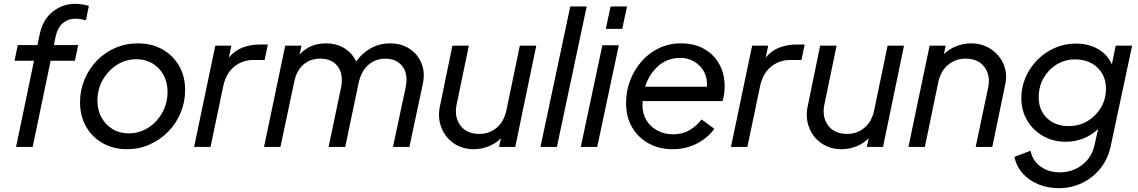

<svg xmlns="http://www.w3.org/2000/svg" viewBox="-20 -769 5956 1005"><path d="M64 0 158 -451H56L73 -533H176L187 -586Q204 -668 256.5 -708.5Q309 -749 373 -749Q391 -749 412.5 -745.5Q434 -742 445 -738L430 -663Q421 -665 406.5 -668Q392 -671 372 -671Q337 -671 309.5 -648.5Q282 -626 271 -577L262 -533H389L372 -451H245L151 0Z M645 12Q574 12 518.5 -19Q463 -50 431 -105.5Q399 -161 399 -234Q399 -297 422.5 -353Q446 -409 487 -451.5Q528 -494 583 -518Q638 -542 702 -542Q774 -542 829.5 -511Q885 -480 917 -425Q949 -370 949 -298Q949 -235 925.5 -178.5Q902 -122 860 -79.5Q818 -37 763 -12.5Q708 12 645 12ZM654 -71Q710 -71 756 -100.5Q802 -130 829.5 -179.5Q857 -229 857 -289Q857 -338 836 -376.5Q815 -415 778 -437Q741 -459 694 -459Q638 -459 592 -429.5Q546 -400 518 -351Q490 -302 490 -242Q490 -192 511.5 -153.5Q533 -115 569.5 -93Q606 -71 654 -71Z M996 0 1107 -530H1191L1178 -468Q1209 -505 1251 -520.5Q1293 -536 1339 -536H1382L1365 -455H1306Q1249 -455 1206 -420Q1163 -385 1149 -320L1082 0Z M1362 0 1473 -530H1558L1548 -483Q1601 -542 1686 -542Q1741 -542 1782.5 -516.5Q1824 -491 1844 -447Q1876 -492 1922 -517Q1968 -542 2021 -542Q2081 -542 2124 -513.5Q2167 -485 2186.5 -437Q2206 -389 2193 -329L2123 0H2037L2103 -310Q2118 -380 2087 -421Q2056 -462 1997 -462Q1943 -462 1905.5 -427Q1868 -392 1856 -329L1787 0H1700L1765 -310Q1779 -379 1748.5 -420.5Q1718 -462 1656 -462Q1603 -462 1567 -430Q1531 -398 1519 -336L1448 0Z M2460 12Q2400 12 2355 -19Q2310 -50 2290 -102Q2270 -154 2283 -214L2348 -530H2434L2370 -221Q2357 -156 2390 -112Q2423 -68 2489 -68Q2542 -68 2580.5 -101Q2619 -134 2631 -193L2701 -530H2787L2677 0H2592L2602 -45Q2575 -18 2537.5 -3Q2500 12 2460 12Z M2809 0 2965 -735H3051L2895 0Z M3151 -618 3176 -735H3262L3237 -618ZM3020 0 3133 -532H3219L3106 0Z M3501 12Q3430 12 3375 -18.5Q3320 -49 3288.5 -103Q3257 -157 3257 -229Q3257 -292 3278.5 -348Q3300 -404 3338.5 -448Q3377 -492 3429.5 -517Q3482 -542 3543 -542Q3617 -542 3668.5 -511.5Q3720 -481 3746.5 -430.5Q3773 -380 3773 -320Q3773 -294 3770 -274.5Q3767 -255 3762 -240H3344Q3343 -229 3343 -218Q3343 -172 3364.5 -138Q3386 -104 3422.5 -85Q3459 -66 3503 -66Q3553 -66 3590.5 -88.5Q3628 -111 3652 -144L3719 -95Q3686 -48 3628.5 -18Q3571 12 3501 12ZM3542 -466Q3473 -466 3425 -423Q3377 -380 3357 -315H3680Q3684 -359 3665.5 -393Q3647 -427 3614 -446.5Q3581 -466 3542 -466Z M3806 0 3917 -530H4001L3988 -468Q4019 -505 4061 -520.5Q4103 -536 4149 -536H4192L4175 -455H4116Q4059 -455 4016 -420Q3973 -385 3959 -320L3892 0Z M4385 12Q4325 12 4280 -19Q4235 -50 4215 -102Q4195 -154 4208 -214L4273 -530H4359L4295 -221Q4282 -156 4315 -112Q4348 -68 4414 -68Q4467 -68 4505.5 -101Q4544 -134 4556 -193L4626 -530H4712L4602 0H4517L4527 -45Q4500 -18 4462.5 -3Q4425 12 4385 12Z M4735 0 4846 -530H4930L4921 -486Q4949 -513 4986.5 -527.5Q5024 -542 5063 -542Q5121 -542 5166 -512.5Q5211 -483 5232.5 -434Q5254 -385 5242 -328L5174 0H5087L5152 -309Q5166 -374 5133 -418Q5100 -462 5035 -462Q4981 -462 4942 -429Q4903 -396 4891 -337L4821 0Z M5522 216Q5465 216 5416 196Q5367 176 5333.5 139Q5300 102 5290 52L5374 20Q5385 73 5427 103Q5469 133 5528 133Q5594 133 5644.5 94Q5695 55 5709 -9L5728 -94Q5694 -61 5650 -44Q5606 -27 5559 -27Q5493 -27 5440.5 -56.5Q5388 -86 5357 -138Q5326 -190 5326 -256Q5326 -313 5348.5 -364.5Q5371 -416 5410 -455.5Q5449 -495 5501 -518Q5553 -541 5612 -541Q5677 -541 5727 -512.5Q5777 -484 5800 -432L5820 -530H5906L5793 0Q5779 64 5739.5 113Q5700 162 5643.5 189Q5587 216 5522 216ZM5574 -109Q5629 -109 5673 -135.5Q5717 -162 5743 -206Q5769 -250 5769 -305Q5769 -373 5724 -415.5Q5679 -458 5608 -458Q5554 -458 5511 -431.5Q5468 -405 5442.5 -360.5Q5417 -316 5417 -260Q5417 -192 5460.5 -150.5Q5504 -109 5574 -109Z"/></svg>

Font: Plus Jakarta Display
Style: Italic
Weight: 400
Italic angle: -12°
Designer: Gumpita Rahayu
Foundry: Tokotype Studio
Version: Version 1.000